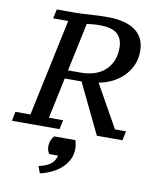

<svg xmlns="http://www.w3.org/2000/svg" viewBox="-124 -786 928 1145"><g transform="rotate(10 339.5 -214.0)"><path d="M193 -56 245 -303H347L493 0H648L660 -56H593L448 -314C473.3 -318 498.7 -325.8 524 -337.5C549.3 -349.2 572 -364.5 592 -383.5C612 -402.5 628.3 -425.2 641 -451.5C653.7 -477.8 660 -507.7 660 -541C660 -595.7 640.7 -637.2 602 -665.5C563.3 -693.8 506.7 -708 432 -708C398 -708 363 -706.7 327 -704C291 -701.3 258 -700 228 -700H127L115 -644H206L81 -56H-10L-21 0H267L279 -56ZM335 -354H256L318 -646C328 -647.3 339 -648.7 351 -650C363 -651.3 377.7 -652 395 -652C445.7 -652 481.7 -642.3 503 -623C524.3 -603.7 535 -576 535 -540C535 -508 529.7 -480.3 519 -457C508.3 -433.7 494 -414.3 476 -399C458 -383.7 436.8 -372.3 412.5 -365C388.2 -357.7 362.3 -354 335 -354ZM182 238 197 280C219 275.3 240.8 268 262.5 258C284.2 248 303.8 235.5 321.5 220.5C339.2 205.5 353.3 187.8 364 167.5C374.7 147.2 380 124.3 380 99C380 84.3 377.3 67.3 372 48H243C236.3 54.7 230.7 63.8 226 75.5C221.3 87.2 219 99.7 219 113C219 120.3 220 127.8 222 135.5C224 143.2 227.7 150.3 233 157H286C280.7 179.7 269.5 197.3 252.5 210C235.5 222.7 212 232 182 238Z"/></g></svg>

Font: PT Serif Caption
Style: Italic
Weight: 400
Italic angle: -12°
Designer: A.Korolkova, O.Umpeleva, V.Yefimov
Foundry: ParaType Ltd
Version: Version 1.000W OFL